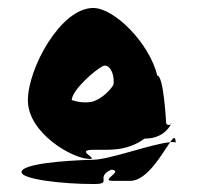

<svg xmlns="http://www.w3.org/2000/svg" viewBox="-20 -706 537 482"><path d="M34 -274C34 -256 135 -244 215 -244C265 -244 217 -260 259 -280C293 -278 230 -252 262 -252H307C350 -252 388 -322 407 -349C361 -345 257 -306 215 -305C135 -303 34 -294 34 -274ZM50 -454C50 -372 162 -307 205 -307C229 -307 165 -330 216 -330C256 -330 298 -326 343 -358C387 -358 404 -384 409 -394C405 -391 397 -392 397 -398C397 -398 391 -516 375 -516C355 -598 267 -686 214 -686C132 -686 50 -534 50 -454ZM160 -455C162 -482 221 -532 238 -540C253 -547 268 -524 265 -494C259 -481 232 -454 208 -450C182 -446 160 -455 160 -455ZM407 -349C416 -350 421 -349 421 -347C421 -365 416 -362 407 -349ZM409 -394C410 -395 411 -396 411 -398C411 -398 410 -397 409 -394Z"/></svg>

Font: Ampere
Style: SCUltCnd
Weight: 400
Version: Version 1